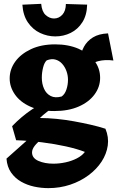

<svg xmlns="http://www.w3.org/2000/svg" viewBox="-20 -735 620 1002"><path d="M232 246.8Q195.2 246.8 158.4 238.9Q121.5 231 90 213Q58.5 195 37.9 165.5Q17.2 136 13.8 92.8L169.8 -46L262.5 -50.5Q227 -31.2 201.2 -11.9Q175.5 7.5 161.4 25.6Q147.2 43.8 147.2 60.5Q147.2 90 180.2 104.6Q213.2 119.2 259 119.2Q290.2 119.2 322.4 112.2Q354.5 105.2 381.1 91.5Q407.8 77.8 423 57.8Q382.5 42 324.5 29.1Q266.5 16.2 199.8 7.8Q133 -0.8 64.2 -3.2L43.2 -76.5Q67.8 -102 93.9 -124.1Q120 -146.2 148.4 -165Q176.8 -183.8 206.2 -197.5L268.5 -180.8Q245.8 -167 224.9 -150.9Q204 -134.8 188.2 -119.2Q230.2 -119 275.2 -114.6Q320.2 -110.2 365 -102.1Q409.8 -94 452 -84.4Q494.2 -74.8 530.2 -63.2Q548.5 -19.8 542.4 24.4Q536.2 68.5 510.2 108.4Q484.2 148.2 442 179.6Q399.8 211 346.2 228.9Q292.8 246.8 232 246.8ZM263.2 -155.5Q188 -155.5 136.2 -179.4Q84.5 -203.2 57.5 -242.4Q30.5 -281.5 30.5 -325.8Q30.5 -372.8 59.2 -413Q88 -453.2 141.6 -478.4Q195.2 -503.5 267.8 -503.5Q337 -503.5 390 -480.5Q443 -457.5 472.8 -417.9Q502.5 -378.2 502.5 -329Q502.5 -281.2 473.2 -241.8Q444 -202.2 390.5 -178.9Q337 -155.5 263.2 -155.5ZM301.8 -231.5Q318.5 -243.2 326.6 -267.8Q334.8 -292.2 334.8 -319Q334.8 -342 326.8 -364.1Q318.8 -386.2 304.1 -402.4Q289.5 -418.5 269.2 -424.1Q249 -429.8 223.8 -420Q211.5 -409 204.9 -382.6Q198.2 -356.2 198.2 -329.5Q198.2 -297.8 209.8 -271.9Q221.2 -246 244.6 -234Q268 -222 301.8 -231.5ZM402.2 -360.5Q395.8 -393.5 399 -427.5Q402.2 -461.5 418.2 -491.1Q434.2 -520.8 465 -539.8Q495.8 -558.8 543.8 -560.8L571.8 -419.2Q484.5 -431.2 424.8 -380.2ZM268.5 -545Q227.8 -545 189.6 -562.8Q151.5 -580.5 126 -617.4Q100.5 -654.2 96.8 -710.5L195 -715Q198.5 -674.2 218.5 -656.4Q238.5 -638.5 261.8 -638.5Q287.2 -638.5 305.4 -658.2Q323.5 -678 323.8 -714.2L434.8 -710.8Q433.5 -656.2 410 -619.1Q386.5 -582 349.1 -563.5Q311.8 -545 268.5 -545Z"/></svg>

Font: Eczar
Style: Regular
Weight: 400
Designer: Vaibhav Singh
Foundry: Rosetta Type Foundry
Version: Version 2.000